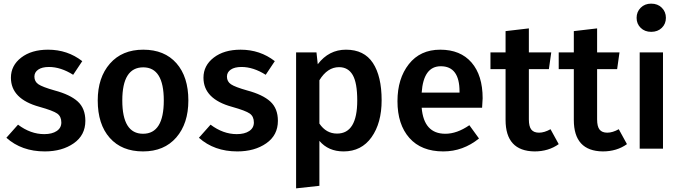

<svg xmlns="http://www.w3.org/2000/svg" viewBox="-20 -817 3738 1055"><path d="M244 -544Q351 -544 432 -481L382 -406Q314 -449 249 -449Q211 -449 190 -434.5Q169 -420 169 -396Q169 -369 191 -354Q213 -339 280 -320Q366 -297 407.5 -259Q449 -221 449 -153Q449 -74 385 -29.5Q321 15 226 15Q99 15 15 -60L79 -132Q148 -80 223 -80Q266 -80 291.5 -97Q317 -114 317 -144Q317 -177 294.5 -193Q272 -209 197 -230Q40 -273 40 -390Q40 -457 96.5 -500.5Q153 -544 244 -544Z M767 -544Q884 -544 949.5 -469.5Q1015 -395 1015 -265Q1015 -138 948.5 -61.5Q882 15 766 15Q649 15 583 -59.5Q517 -134 517 -265Q517 -391 584 -467.5Q651 -544 767 -544ZM767 -447Q652 -447 652 -265Q652 -82 766 -82Q880 -82 880 -265Q880 -447 767 -447Z M1302 -544Q1409 -544 1490 -481L1440 -406Q1372 -449 1307 -449Q1269 -449 1248 -434.5Q1227 -420 1227 -396Q1227 -369 1249 -354Q1271 -339 1338 -320Q1424 -297 1465.5 -259Q1507 -221 1507 -153Q1507 -74 1443 -29.5Q1379 15 1284 15Q1157 15 1073 -60L1137 -132Q1206 -80 1281 -80Q1324 -80 1349.5 -97Q1375 -114 1375 -144Q1375 -177 1352.5 -193Q1330 -209 1255 -230Q1098 -273 1098 -390Q1098 -457 1154.5 -500.5Q1211 -544 1302 -544Z M1881 -544Q1981 -544 2029 -471Q2077 -398 2077 -266Q2077 -141 2021.5 -63Q1966 15 1868 15Q1784 15 1735 -43V204L1607 218V-529H1719L1726 -464Q1787 -544 1881 -544ZM1832 -83Q1943 -83 1943 -265Q1943 -362 1918 -405Q1893 -448 1843 -448Q1779 -448 1735 -376V-138Q1772 -83 1832 -83Z M2632 -277Q2632 -267 2629 -225H2297Q2309 -82 2427 -82Q2491 -82 2559 -129L2612 -56Q2524 15 2416 15Q2295 15 2229.5 -59Q2164 -133 2164 -261Q2164 -385 2226.5 -464.5Q2289 -544 2399 -544Q2510 -544 2571 -473.5Q2632 -403 2632 -277ZM2505 -308V-314Q2505 -453 2402 -453Q2307 -453 2297 -308Z M3005 -107 3050 -25Q2994 15 2917 15Q2758 13 2758 -158V-437H2675V-529H2758V-646L2886 -661V-529H3009L2996 -437H2886V-161Q2886 -122 2899.5 -105Q2913 -88 2942 -88Q2971 -88 3005 -107Z M3380 -107 3425 -25Q3369 15 3292 15Q3133 13 3133 -158V-437H3050V-529H3133V-646L3261 -661V-529H3384L3371 -437H3261V-161Q3261 -122 3274.5 -105Q3288 -88 3317 -88Q3346 -88 3380 -107Z M3558 -797Q3594 -797 3616.5 -774.5Q3639 -752 3639 -719Q3639 -686 3616.5 -664Q3594 -642 3558 -642Q3523 -642 3500.5 -664Q3478 -686 3478 -719Q3478 -752 3500.5 -774.5Q3523 -797 3558 -797ZM3623 -529V0H3495V-529Z"/></svg>

Font: FiraGO Medium
Style: Regular
Weight: 500
Designer: bBox Type
Foundry: bBox Type GmbH
Version: Version 1.001;PS 001.001;hotconv 1.0.88;makeotf.lib2.5.64775